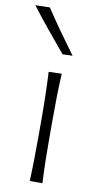

<svg xmlns="http://www.w3.org/2000/svg" viewBox="-108 -840 450 881"><g transform="rotate(10 117.5 -400.0)"><path d="M97.7 0Q100.1 -57.1 100.8 -110.1Q101.6 -163.1 101.6 -226.1V-277.3Q101.6 -342.3 100.3 -396.7Q99.1 -451.2 96.2 -508.3L156.7 -510.3Q153.8 -452.6 152.8 -397.7Q151.9 -342.8 151.9 -277.3V-226.1Q151.9 -163.1 152.8 -110.1Q153.8 -57.1 156.7 0ZM145 -598.6Q103 -648.4 62.3 -698.2Q21.5 -748 -17.1 -798.8L50.3 -800.3Q83.5 -750 118.9 -700.2Q154.3 -650.4 191.4 -600.1Z"/></g></svg>

Font: Pinar-DS3-FD Light
Style: Regular
Weight: 300
Designer: Amin Abedi
Version: Version 3.000